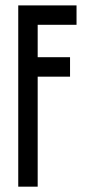

<svg xmlns="http://www.w3.org/2000/svg" viewBox="-20 -704 357 724"><path d="M268.6 -683.6Q268.6 -665 268.6 -610.4Q232.4 -610.4 122.1 -610.4Q122.1 -580.1 122.1 -488.3Q152.3 -488.3 244.1 -488.3Q244.1 -469.7 244.1 -415Q213.9 -415 122.1 -415Q122.1 -311.5 122.1 0Q103.5 0 48.8 0Q48.8 -25.4 48.8 -62.5Q48.8 -174.8 48.8 -398.4Q48.8 -469.7 48.8 -683.6Q103.5 -683.6 268.6 -683.6Z"/></svg>

Font: ZAANS 2018
Style: Regular
Weight: 400
Designer: Counter Creatives
Version: Version 1.0 - 24-01-18